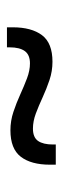

<svg xmlns="http://www.w3.org/2000/svg" viewBox="176 -592 188 580"><g transform="rotate(90 270.0 -302.0)"><path d="M373.5 -239.5Q345 -239.5 318 -248.5Q291 -257.5 265.8 -269Q240.5 -280.5 216.8 -289.5Q193 -298.5 171.5 -298.5Q145.5 -298.5 134.2 -282.8Q123 -267 123 -237.5V-229H62.5V-246.5Q62.5 -303 86.2 -334.8Q110 -366.5 166.5 -366.5Q195 -366.5 221.8 -357.5Q248.5 -348.5 274 -336.8Q299.5 -325 323 -316.2Q346.5 -307.5 368.5 -307.5Q395 -307.5 405.8 -323Q416.5 -338.5 416.5 -368V-376.5H477.5V-359Q477.5 -302 453.5 -270.8Q429.5 -239.5 373.5 -239.5Z"/></g></svg>

Font: Anek Bangla Medium
Style: Regular
Weight: 400
Version: Version 1.003